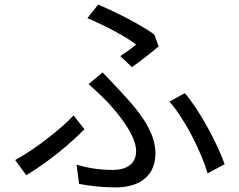

<svg xmlns="http://www.w3.org/2000/svg" viewBox="-20 -791 1040 835"><path d="M554 -499C591 -525 646 -569 670 -589L651 -641C592 -684 483 -739 407 -771L360 -712C436 -680 528 -632 572 -597C557 -584 529 -564 503 -547ZM324 9C368 17 423 24 485 24C557 24 656 -4 656 -125C656 -215 591 -303 498 -400C475 -425 450 -452 426 -476L365 -425C393 -401 423 -372 445 -350C499 -292 572 -201 572 -134C572 -70 518 -52 473 -52C411 -52 363 -60 313 -75ZM957 -77C926 -164 852 -306 784 -386L717 -349C785 -272 855 -131 883 -37ZM347 -229 300 -289C243 -228 128 -139 46 -95L94 -29C190 -86 289 -169 347 -229Z"/></svg>

Font: Noto Sans CJK SC Regular
Style: Regular
Weight: 400
Designer: Ryoko NISHIZUKA (kana & ideographs); Paul D. Hunt (Latin, Greek & Cyrillic); Wenlong ZHANG (bopomofo); Sandoll Communica
Foundry: Adobe Systems Incorporated
Version: Version 1.004;PS 1.004;hotconv 1.0.82;makeotf.lib2.5.63406